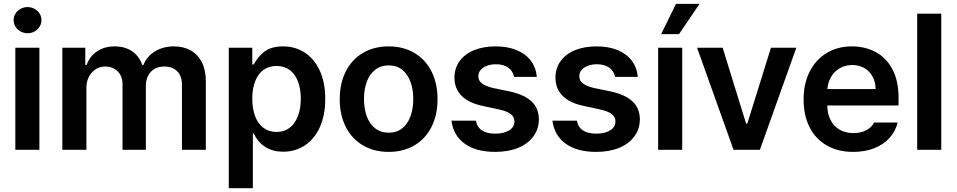

<svg xmlns="http://www.w3.org/2000/svg" viewBox="-20 -778 4967 997"><path d="M59.6 -530.3H184.6V0H59.6ZM50.8 -673.8Q50.8 -691.9 60.5 -707.5Q70.3 -723.1 87.2 -732.2Q104 -741.2 123 -741.2Q142.6 -741.2 159.2 -732.2Q175.8 -723.1 185.5 -707.5Q195.3 -691.9 195.3 -673.8Q195.3 -655.3 185.5 -639.4Q175.8 -623.5 159.2 -614.5Q142.6 -605.5 123 -605.5Q104 -605.5 87.2 -614.5Q70.3 -623.5 60.5 -639.4Q50.8 -655.3 50.8 -673.8Z M303.7 -530.3H422.9V-440.4H429.7Q445.8 -485.8 484.1 -511.5Q522.5 -537.1 575.2 -537.1Q628.9 -537.1 666 -511.7Q703.1 -486.3 718.8 -440.4H724.6Q742.2 -484.9 784.4 -511Q826.7 -537.1 883.8 -537.1Q932.6 -537.1 970 -516.4Q1007.3 -495.6 1028.1 -454.8Q1048.8 -414.1 1048.8 -356.4V0H924.8V-336.9Q924.8 -384.3 899.7 -408.4Q874.5 -432.6 834 -432.6Q788.6 -432.6 762.9 -404.5Q737.3 -376.5 737.3 -331.1V0H616.2V-341.8Q616.2 -368.7 604.7 -389.4Q593.3 -410.2 573 -421.4Q552.7 -432.6 526.4 -432.6Q499.5 -432.6 477.3 -418.7Q455.1 -404.8 441.9 -379.6Q428.7 -354.5 428.7 -322.3V0H303.7Z M1168 -530.3H1290V-443.4H1297.9Q1317.9 -482.4 1353 -509.8Q1388.2 -537.1 1450.2 -537.1Q1512.2 -537.1 1561.8 -505.4Q1611.3 -473.6 1640.1 -412.1Q1668.9 -350.6 1668.9 -264.6Q1668.9 -179.2 1640.6 -117.2Q1612.3 -55.2 1562.7 -22.7Q1513.2 9.8 1450.2 9.8Q1344.7 9.8 1297.9 -84H1293V199.2H1168ZM1416 -92.8Q1456.1 -92.8 1484.4 -114.7Q1512.7 -136.7 1527.3 -175.8Q1542 -214.8 1542 -265.6Q1542 -315.4 1527.6 -354Q1513.2 -392.6 1484.9 -414.1Q1456.5 -435.5 1416 -435.5Q1376 -435.5 1347.7 -414.6Q1319.3 -393.6 1304.7 -355.2Q1290 -316.9 1290 -265.6Q1290 -213.9 1304.7 -174.8Q1319.3 -135.7 1347.7 -114.3Q1376 -92.8 1416 -92.8Z M1744.1 -262.7Q1744.1 -344.7 1775.4 -406.7Q1806.6 -468.8 1864.3 -502.9Q1921.9 -537.1 1998 -537.1Q2074.7 -537.1 2132.3 -502.9Q2189.9 -468.8 2220.9 -406.7Q2252 -344.7 2252 -262.7Q2252 -181.2 2220.7 -119.1Q2189.5 -57.1 2132.1 -23.2Q2074.7 10.7 1998 10.7Q1921.9 10.7 1864.3 -23.4Q1806.6 -57.6 1775.4 -119.4Q1744.1 -181.2 1744.1 -262.7ZM2126 -263.7Q2126 -313 2111.6 -352.8Q2097.2 -392.6 2068.6 -415.5Q2040 -438.5 1999 -438.5Q1957 -438.5 1928 -415.5Q1898.9 -392.6 1884.5 -353Q1870.1 -313.5 1870.1 -263.7Q1870.1 -213.9 1884.5 -174.3Q1898.9 -134.8 1928 -111.8Q1957 -88.9 1999 -88.9Q2040 -88.9 2068.6 -111.8Q2097.2 -134.8 2111.6 -174.3Q2126 -213.9 2126 -263.7Z M2555.7 -444.3Q2529.3 -444.3 2508.1 -436.3Q2486.8 -428.2 2475.1 -413.8Q2463.4 -399.4 2463.9 -381.8Q2462.4 -339.4 2539.1 -321.3L2628.9 -302.7Q2704.6 -285.6 2741.2 -250.5Q2777.8 -215.3 2778.3 -158.2Q2777.8 -108.4 2750 -70.1Q2722.2 -31.7 2671.1 -10.5Q2620.1 10.7 2551.8 10.7Q2451.7 10.7 2392.8 -32Q2334 -74.7 2324.2 -151.4H2451.2Q2457 -117.7 2482.7 -100.8Q2508.3 -84 2551.8 -84Q2596.7 -84 2624 -101.1Q2651.4 -118.2 2651.4 -147.5Q2651.4 -170.4 2632.6 -185.3Q2613.8 -200.2 2574.2 -209L2489.3 -227.5Q2415.5 -242.2 2377.7 -279.8Q2339.8 -317.4 2339.8 -375Q2339.8 -423.3 2366.2 -460.2Q2392.6 -497.1 2440.9 -517.1Q2489.3 -537.1 2553.7 -537.1Q2616.2 -537.1 2662.8 -517.8Q2709.5 -498.5 2736.3 -462.9Q2763.2 -427.2 2767.6 -378.9H2649.4Q2643.6 -409.2 2619.1 -426.8Q2594.7 -444.3 2555.7 -444.3Z M3080.1 -444.3Q3053.7 -444.3 3032.5 -436.3Q3011.2 -428.2 2999.5 -413.8Q2987.8 -399.4 2988.3 -381.8Q2986.8 -339.4 3063.5 -321.3L3153.3 -302.7Q3229 -285.6 3265.6 -250.5Q3302.2 -215.3 3302.7 -158.2Q3302.2 -108.4 3274.4 -70.1Q3246.6 -31.7 3195.6 -10.5Q3144.5 10.7 3076.2 10.7Q2976.1 10.7 2917.2 -32Q2858.4 -74.7 2848.6 -151.4H2975.6Q2981.4 -117.7 3007.1 -100.8Q3032.7 -84 3076.2 -84Q3121.1 -84 3148.4 -101.1Q3175.8 -118.2 3175.8 -147.5Q3175.8 -170.4 3157 -185.3Q3138.2 -200.2 3098.6 -209L3013.7 -227.5Q2939.9 -242.2 2902.1 -279.8Q2864.3 -317.4 2864.3 -375Q2864.3 -423.3 2890.6 -460.2Q2917 -497.1 2965.3 -517.1Q3013.7 -537.1 3078.1 -537.1Q3140.6 -537.1 3187.3 -517.8Q3233.9 -498.5 3260.7 -462.9Q3287.6 -427.2 3292 -378.9H3173.8Q3168 -409.2 3143.6 -426.8Q3119.1 -444.3 3080.1 -444.3Z M3397.5 -530.3H3522.5V0H3397.5ZM3490.2 -757.8H3612.3L3505.9 -600.6H3413.1Z M3925.8 0H3789.1L3599.6 -530.3H3732.4L3854.5 -135.7H3860.4L3983.4 -530.3H4115.2Z M4152.8 -261.7Q4152.8 -343.3 4184.1 -405.5Q4215.3 -467.8 4272.2 -502.4Q4329.1 -537.1 4403.8 -537.1Q4471.2 -537.1 4526.1 -508.3Q4581.1 -479.5 4613.5 -419.2Q4646 -358.9 4646 -269.5V-230.5H4275.9Q4276.4 -186 4293.5 -153.6Q4310.5 -121.1 4340.8 -104Q4371.1 -86.9 4411.6 -86.9Q4451.2 -86.9 4479 -102.1Q4506.8 -117.2 4519 -141.6H4641.1Q4629.9 -95.7 4598.6 -61.3Q4567.4 -26.9 4519.3 -8.1Q4471.2 10.7 4410.6 10.7Q4331.5 10.7 4273.2 -22.7Q4214.8 -56.2 4183.8 -117.7Q4152.8 -179.2 4152.8 -261.7ZM4526.9 -315.4Q4526.4 -351.6 4511.2 -379.9Q4496.1 -408.2 4468.8 -424.3Q4441.4 -440.4 4405.8 -440.4Q4369.1 -440.4 4340.6 -423.6Q4312 -406.7 4295.4 -378.2Q4278.8 -349.6 4276.4 -315.4Z M4867.7 0H4742.7V-707H4867.7Z"/></svg>

Font: Pretendard Std SemiBold
Style: Regular
Weight: 600
Designer: Base glyphs from Inter by Rasmus Andersson; Hangeul glyphs from Noto Sans CJK(Source Han Sans) by Jang Soo-young and Kan
Foundry: Kil Hyung-jin
Version: Version 1.309